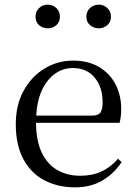

<svg xmlns="http://www.w3.org/2000/svg" viewBox="-20 -792 587 827"><path d="M303 15Q230 15 172 -15Q114 -45 81 -106Q48 -167 48 -257Q48 -341 82.5 -402.5Q117 -464 173 -497.5Q229 -531 295 -531Q360 -531 406.5 -503.5Q453 -476 477.5 -429Q502 -382 502 -323Q502 -287 495 -263H135Q136 -186 159 -136Q184 -84 227 -59.5Q270 -35 325 -35Q378 -35 417.5 -53.5Q457 -72 488 -108L504 -94Q471 -44 421 -14.5Q371 15 303 15ZM136 -294H377Q404 -294 413 -308Q422 -322 422 -352Q422 -416 388 -457.5Q354 -499 293 -499Q249 -499 213 -471.5Q177 -444 156 -393Q139 -351 136 -294ZM406 -670Q384 -670 368 -683.5Q352 -697 352 -720Q352 -743 368 -757.5Q384 -772 406 -772Q426 -772 442 -757.5Q458 -743 458 -720Q458 -697 442 -683.5Q426 -670 406 -670ZM185 -670Q164 -670 148.5 -683.5Q133 -697 133 -720Q133 -743 148.5 -757.5Q164 -772 185 -772Q207 -772 222.5 -757.5Q238 -743 238 -720Q238 -697 222.5 -683.5Q207 -670 185 -670Z"/></svg>

Font: Early Summer Mincho
Style: Regular
Weight: 400
Designer: GuiWonder
Version: Version 1.002